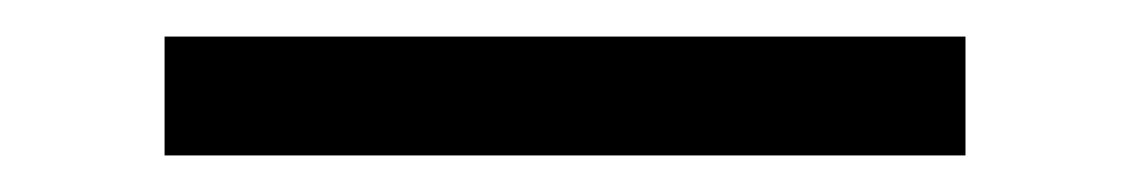

<svg xmlns="http://www.w3.org/2000/svg" viewBox="-20 -20 618 105"><path d="M508 65V0H70V65Z"/></svg>

Font: SnT
Style: Regular
Weight: 400
Designer: Natanael Gama
Version: Version 1.001;PS 001.001;hotconv 1.0.70;makeotf.lib2.5.58329